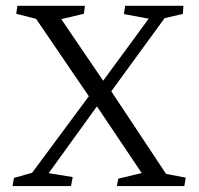

<svg xmlns="http://www.w3.org/2000/svg" viewBox="-20 -627 672 647"><path d="M219.2 0 225.1 -30.3 144 -43.5 306.6 -268.6 457.5 -43.9 378.4 -24.9 374 0H601.1L606 -28.3L539.6 -41L355 -319.3L534.7 -565.9L596.2 -580.1L598.1 -607.4H401.9L397.5 -579.6L481 -564L327.6 -355L186.5 -562.5L262.7 -580.6L266.1 -607.4H38.6L34.7 -580.6L101.6 -563.5L279.3 -302.7L88.4 -44.9L26.9 -27.3L22.5 0Z"/></svg>

Font: Neuton Light
Style: Regular
Weight: 300
Designer: Brian M Zick
Foundry: Brian M Zick
Version: Version 1.560